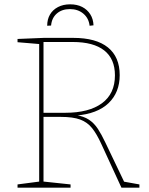

<svg xmlns="http://www.w3.org/2000/svg" viewBox="-20 -867 688 887"><path d="M61 0V-15L168 -29L161 -21V-671L168 -663L61 -672V-687L182 -692H318Q424 -692 478.5 -648Q533 -604 533 -520Q533 -440 481.5 -390.5Q430 -341 330 -333L328 -336Q367 -330 391 -314Q415 -298 432 -272Q449 -246 467 -208L556 -22L546 -29L624 -15V0H541L448 -202Q427 -248 405.5 -275Q384 -302 351 -314.5Q318 -327 260 -327H174L181 -334V-21L174 -29L306 -15V0ZM181 -339 174 -346H282Q391 -346 451 -390Q511 -434 511 -519Q511 -595 461.5 -634Q412 -673 316 -673H174L181 -680ZM304 -847Q336 -847 359.5 -835Q383 -823 397 -801Q411 -779 412 -750L394 -748Q390 -783 365 -804Q340 -825 303 -825Q266 -825 242.5 -804.5Q219 -784 216 -749L198 -748Q198 -778 211 -800Q224 -822 248 -834.5Q272 -847 304 -847Z"/></svg>

Font: Bitter Thin Thin
Style: Regular
Weight: 250
Version: Version 2.002